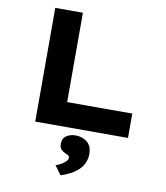

<svg xmlns="http://www.w3.org/2000/svg" viewBox="-103 -785 1007 1164"><g transform="rotate(10 400.0 -203.0)"><path d="M142 0V-700H312V-150H713V0ZM349 294 309 239Q323 235 339.5 226Q356 217 368.5 205Q381 193 381 181Q381 172 374.5 167.5Q368 163 357 158Q338 150 328 138.5Q318 127 318 105Q318 72 341.5 56Q365 40 399 40Q439 40 469 63.5Q499 87 499 137Q499 167 487.5 192.5Q476 218 454.5 237.5Q433 257 406 271Q379 285 349 294Z"/></g></svg>

Font: Lexend Mega
Style: Bold
Weight: 700
Version: Version 1.007